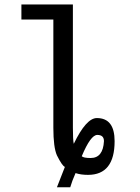

<svg xmlns="http://www.w3.org/2000/svg" viewBox="-20 -754 618 845"><path d="M339.8 -66.4Q347.7 -58.6 378.9 -58.6Q433.6 -58.6 437.5 -132.8Q437.5 -160.2 408.2 -160.2Q378.9 -160.2 339.8 -66.4ZM312.5 7.8Q296.9 43 289.1 70.3H230.5L265.6 -19.5Q253.9 -23.4 230.5 -70.3Q214.8 -105.5 214.8 -191.4V-668H74.2V-734.4H300.8V-191.4Q300.8 -136.7 304.7 -121.1Q359.4 -234.4 406.2 -234.4Q484.4 -234.4 484.4 -132.8Q484.4 15.6 367.2 15.6Q335.9 15.6 312.5 7.8Z"/></svg>

Font: 和音 by 宁静之雨，公众号njzyshare
Style: Regular
Weight: 400
Designer: Steve Matteson
Foundry: Ascender Corporation
Version: Version 6.00;June 8, 2018;FontCreator 11.0.0.2388 32-bit